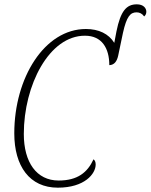

<svg xmlns="http://www.w3.org/2000/svg" viewBox="-20 -857 696 887"><path d="M247 10C371 10 422 -54 422 -97C422 -109 418 -117 412 -121C384 -60 338 -23 251 -23C149 -23 90 -107 90 -238C90 -463 207 -693 373 -692C450 -692 485 -635 485 -556C508 -557 520 -573 526 -600L548 -705C565 -781 582 -800 611 -800C625 -800 637 -794 646 -781C653 -787 656 -794 656 -803C656 -819 643 -837 612 -837C564 -837 537 -806 518 -712L508 -659C482 -701 436 -723 377 -723C186 -723 46 -498 46 -241C46 -89 117 10 247 10Z"/></svg>

Font: Noto Serif Condensed ExtraLight
Style: Italic
Weight: 200
Width: 3
Italic angle: -12°
Designer: Monotype Design Team
Foundry: Monotype Imaging Inc.
Version: Version 2.013